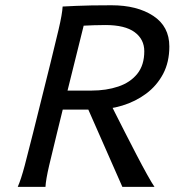

<svg xmlns="http://www.w3.org/2000/svg" viewBox="-20 -724 676 744"><path d="M223.1 -299.3 200.7 -208Q183.1 -137.2 170.4 -82.5Q157.7 -27.8 156.2 0H48.8Q61.5 -28.8 75.9 -83Q90.3 -137.2 107.9 -208L175.3 -478.5Q192.9 -548.8 207 -609.4Q221.2 -669.9 222.7 -698.7Q222.7 -698.7 274.7 -701.2Q326.7 -703.6 412.1 -703.6Q511.2 -703.6 573.7 -662.6Q636.2 -621.6 636.2 -543.9Q636.2 -483.4 612.1 -437.7Q587.9 -392.1 546.6 -361.3Q505.4 -330.6 453.9 -314.9Q402.3 -299.3 347.7 -299.3ZM304.2 -624.5 241.7 -373H334.5Q392.1 -373 438.5 -388.7Q484.9 -404.3 512 -438Q539.1 -471.7 539.1 -525.4Q539.1 -571.8 501.7 -599.4Q464.4 -627 388.2 -627Q362.8 -627 343.5 -626.2Q324.2 -625.5 304.2 -624.5ZM320.3 -303.7 404.3 -330.1Q409.7 -319.3 426 -286.6Q442.4 -253.9 464.4 -210.9Q486.3 -168 509 -124.3Q531.7 -80.6 550.5 -46.9Q569.3 -13.2 578.6 0H454.1Z"/></svg>

Font: Andika
Style: Italic
Weight: 400
Italic angle: -14°
Designer: Victor Gaultney, Annie Olsen, Julie Remington, Don Collingsworth, Eric Hays, Becca Hirsbrunner
Foundry: SIL International
Version: Version 6.101